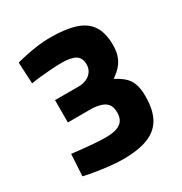

<svg xmlns="http://www.w3.org/2000/svg" viewBox="-161 -792 877 925"><g transform="rotate(-30 277.5 -330.0)"><path d="M263 12Q227 12 186.5 7.5Q146 3 109.5 -3Q73 -9 48 -15L55 -136Q79 -133 112 -129.5Q145 -126 180 -123.5Q215 -121 243 -121Q294 -121 320.5 -139Q347 -157 347 -198Q347 -226 336 -242Q325 -258 304 -265.5Q283 -273 254 -275H117V-399H250Q272 -399 291.5 -407.5Q311 -416 323 -432.5Q335 -449 335 -472Q335 -509 310.5 -524Q286 -539 235 -539Q206 -539 173.5 -536.5Q141 -534 111.5 -531Q82 -528 62 -524L56 -643Q78 -649 110.5 -656Q143 -663 178.5 -667.5Q214 -672 244 -672Q332 -672 386.5 -654Q441 -636 466.5 -596Q492 -556 492 -490Q492 -457 484.5 -434Q477 -411 465 -394.5Q453 -378 439 -366.5Q425 -355 413 -346Q441 -332 461.5 -314.5Q482 -297 493 -270Q504 -243 504 -198Q504 -121 477.5 -75Q451 -29 397 -8.5Q343 12 263 12Z"/></g></svg>

Font: Cairo ExtraBold
Style: Regular
Weight: 800
Designer: Mohamed Gaber, Accademia di Belle Arti di Urbino
Foundry: Kief Type Foundry, Accademia di Belle Arti di Urbino
Version: Version 3.117